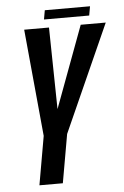

<svg xmlns="http://www.w3.org/2000/svg" viewBox="-54 -790 537 829"><g transform="rotate(-5 215.0 -375.5)"><path d="M83 0 120 -211 76 -675H183.5L189.5 -321L321 -675H429.5L221.5 -210.5L184.5 0ZM165 -711.5 172 -751H368L361 -711.5Z"/></g></svg>

Font: Anybody Condensed Medium
Style: Italic
Weight: 500
Width: 3
Italic angle: -10°
Designer: Tyler Finck
Foundry: Etcetera Type Company
Version: Version 1.010; ttfautohint (v1.8.3) -l 8 -r 50 -G 200 -x 14 